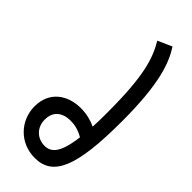

<svg xmlns="http://www.w3.org/2000/svg" viewBox="-23 -618 927 927"><g transform="rotate(-45 440.5 -154.0)"><path d="M444 21C702 21 804 -19 871 -62L839 -134C763 -89 674 -59 427 -59C389 -59 355 -59 325 -61C339 -91 348 -126 348 -164C348 -255 296 -329 196 -329C101 -329 20 -256 20 -152C20 -26 135 21 444 21ZM95 -160C95 -210 131 -249 186 -249C234 -249 270 -220 270 -156C270 -132 266 -104 245 -68C125 -83 95 -116 95 -160Z"/></g></svg>

Font: Noto Sans Arabic UI SmCn
Style: Regular
Weight: 400
Width: 4
Designer: Monotype Design Team, Nadine Chahine and Nizar Qandah
Foundry: Monotype Imaging Inc.
Version: Version 2.010